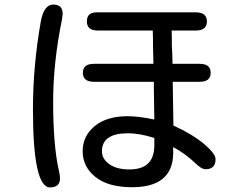

<svg xmlns="http://www.w3.org/2000/svg" viewBox="-20 -776 1040 845"><path d="M657.2 -416H393.6Q344.7 -416 344.7 -455.6Q344.7 -495.1 393.6 -495.1H655.3L653.3 -575.2V-608.4L652.3 -641.6H410.2Q362.3 -641.6 362.3 -681.6Q362.3 -721.7 405.3 -721.7H841.8Q890.6 -721.7 890.6 -681.6Q890.6 -641.6 841.8 -641.6H735.4L736.3 -609.4V-576.2L738.3 -536.1L739.3 -495.1H858.4Q907.2 -495.1 907.2 -455.6Q907.2 -416 858.4 -416H740.2L743.2 -223.6Q828.1 -184.6 878.4 -142.1Q928.7 -99.6 928.7 -75.2Q928.7 -31.2 884.8 -31.2Q866.2 -31.2 837.9 -59.6Q796.9 -98.6 742.2 -128.9V-99.6Q739.3 47.9 561.5 47.9Q456.1 47.9 399.9 2.9Q343.8 -42 343.8 -110.4Q343.8 -177.7 397 -221.2Q450.2 -264.6 541 -264.6Q589.8 -264.6 659.2 -250L657.2 -383.8V-416ZM659.2 -168.9Q593.8 -189.5 543.9 -189.5Q428.7 -189.5 428.7 -110.4Q428.7 -76.2 461.4 -53.2Q494.1 -30.3 549.8 -30.3Q658.2 -30.3 659.2 -134.8V-168.9ZM159.2 -679.7Q172.9 -755.9 214.4 -755.9Q255.9 -755.9 255.9 -714.8L252.9 -691.4Q213.9 -501 213.9 -328.1Q213.9 -138.7 238.3 -29.3Q244.1 -5.9 244.1 8.8Q244.1 48.8 200.2 48.8Q125 48.8 125 -294.9Q125 -484.4 159.2 -679.7Z"/></svg>

Font: jf-openhuninn-1.0
Style: Regular
Weight: 400
Designer: [Kosugi Maru]
      Designed by Motoya company      

      [Varela Round]
      Joe Prince(Latin component); Avraham Co
Foundry: justfont CO.,LTD.
Version: 1.0